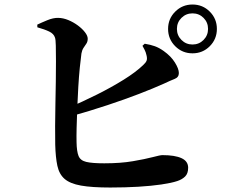

<svg xmlns="http://www.w3.org/2000/svg" viewBox="-20 -820 1040 858"><path d="M731.1 -690.8Q731.1 -736.3 763 -768Q794.8 -799.8 840.3 -799.8Q885.8 -799.8 917.5 -768Q949.2 -736.3 949.2 -690.8Q949.2 -645.4 917.5 -613.5Q885.8 -581.7 840.3 -581.7Q794.8 -581.7 763 -613.5Q731.1 -645.4 731.1 -690.8ZM770.6 -690.8Q770.6 -661.8 790.9 -641.5Q811.2 -621.1 840.3 -621.1Q869.4 -621.1 889.6 -641.5Q909.7 -661.8 909.7 -690.8Q909.7 -719.9 889.6 -740.1Q869.4 -760.3 840.3 -760.3Q811.2 -760.3 790.9 -740.1Q770.6 -719.9 770.6 -690.8ZM146.6 -710Q165 -718.8 191.5 -729.7Q217.9 -740.6 240 -740.1Q262.5 -739.8 285.4 -730.3Q308.2 -720.8 328 -706.2Q347.7 -691.6 359.8 -675.8Q372 -660 372 -647.2Q372 -634.1 366 -625.1Q360 -616.1 353.3 -606.2Q346.7 -596.4 343.9 -581.1Q340.5 -556.9 336.5 -516.8Q332.5 -476.7 329.8 -429.9Q327.1 -383 325.2 -336Q323.4 -288.9 322.4 -249.3Q321.4 -209.7 322.1 -184.6Q322.8 -143.6 331 -123.1Q339.2 -102.7 365.5 -96.5Q391.8 -90.2 445.8 -90.2Q519.1 -90.2 573.7 -99.6Q628.3 -108.9 662.1 -117.8Q696 -126.8 705.8 -126.8Q761.7 -126.8 791.3 -113.1Q820.8 -99.5 820.8 -70.4Q820.8 -44.4 807.1 -31.1Q793.4 -17.8 771.9 -10.8Q745.9 -2.2 701 4.4Q656 11 598 14.5Q539.9 18 472.5 18Q390.4 18 341.8 9.3Q293.2 0.6 268.8 -20.4Q244.5 -41.4 236.4 -79Q228.3 -116.6 226.8 -173.5Q226.1 -209.4 226.3 -256.2Q226.6 -302.9 227.6 -353.9Q228.6 -404.9 229.4 -454.4Q230.2 -504 230.1 -545.6Q230 -587.2 229.4 -615.8Q228.8 -644.3 225.6 -652.2Q220.2 -669.3 199.8 -679.1Q179.4 -688.9 146.9 -698ZM616.6 -615.4 626.7 -624.6Q652.8 -620.4 672.1 -613.4Q691.4 -606.4 711.3 -592.2Q744.1 -569 761.7 -540.6Q779.3 -512.2 779.3 -493.5Q779.3 -474.7 760.4 -467.3Q741.4 -459.9 712.7 -446.3Q665.1 -424.9 601.7 -400.5Q538.2 -376 461 -350.4Q383.7 -324.7 294.2 -299.5L281.9 -337.2Q348 -364.6 413.2 -397.4Q478.5 -430.1 532.8 -463.9Q587.1 -497.7 619.9 -529.3Q631.7 -540 635.2 -549.2Q638.6 -558.4 634.5 -573.8Q632 -586.1 626.1 -597.7Q620.2 -609.2 616.6 -615.4Z"/></svg>

Font: Noto Serif JP
Style: Regular
Weight: 200
Designer: Ryoko NISHIZUKA 西塚涼子 (kana & ideographs); Frank Grießhammer (Latin, Greek & Cyrillic); Wenlong ZHANG 张文龙 (bopomofo); San
Foundry: Adobe
Version: Version 2.001;hotconv 1.1.0;makeotfexe 2.6.0